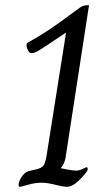

<svg xmlns="http://www.w3.org/2000/svg" viewBox="-20 -724 429 744"><path d="M52 -7Q52 -20 63 -37.5Q74 -55 91 -61Q129 -69 136 -73Q150 -79 155 -96Q160 -113 167 -162L236 -598L191 -568Q150 -540 131.5 -529Q113 -518 103 -518Q96 -518 92 -523.5Q88 -529 84 -539Q83 -543 83 -549Q83 -557 87 -558Q134 -585 170.5 -609Q207 -633 278 -686Q281 -688 289 -694Q297 -700 305 -702Q313 -704 325 -704L234 -113Q230 -89 216 -73V-72Q223 -71 242.5 -67Q262 -63 275 -63Q288 -63 300.5 -69.5Q313 -76 315 -76Q320 -76 320 -68Q320 -62 306 -46Q285 -22 269 -11Q253 0 237 0Q230 0 202 -6Q166 -16 141 -16Q116 -16 88 -8Q60 0 57 0Q54 0 53 -2Q52 -4 52 -7Z"/></svg>

Font: Charm
Style: Regular
Weight: 400
Designer: Katatrad Aksorn Co.,Ltd.
Foundry: Cadson Demak Co.,Ltd.
Version: Version 1.001